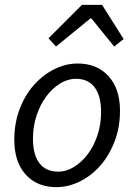

<svg xmlns="http://www.w3.org/2000/svg" viewBox="-20 -760 555 792"><path d="M211 -568 180 -602 318 -740H401L490 -599L451 -568L357 -684H353ZM212 12Q133 12 86 -40Q39 -92 39 -183Q39 -252 61 -310Q83 -368 120 -409.5Q157 -451 204 -474.5Q251 -498 301 -498Q380 -498 427.5 -446Q475 -394 475 -303Q475 -234 452.5 -176Q430 -118 393.5 -76.5Q357 -35 309.5 -11.5Q262 12 212 12ZM220 -52Q254 -52 285.5 -71.5Q317 -91 342 -124Q367 -157 382 -202Q397 -247 397 -298Q397 -364 370.5 -399.5Q344 -435 293 -435Q260 -435 228 -415.5Q196 -396 171 -362.5Q146 -329 131 -284Q116 -239 116 -188Q116 -122 142.5 -87Q169 -52 220 -52Z"/></svg>

Font: TypoPRO Source Sans Pro
Style: Italic
Weight: 400
Italic angle: -11°
Designer: Paul D. Hunt
Foundry: Adobe Systems Incorporated
Version: Version 1.075;PS 2.000;hotconv 1.0.86;makeotf.lib2.5.63406